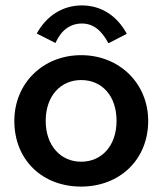

<svg xmlns="http://www.w3.org/2000/svg" viewBox="-20 -680 603 710"><path d="M185 -521C207 -570 241 -593 283 -593C324 -593 355 -569 381 -520L449 -555C412 -623 353 -660 283 -660C212 -660 152 -622 116 -556ZM280 10C422 10 528 -89 528 -233C528 -371 422 -476 280 -476C138 -476 33 -371 33 -233C33 -88 137 10 280 10ZM280 -82C204 -82 149 -142 149 -233C149 -326 205 -384 280 -384C357 -384 411 -326 411 -233C411 -142 357 -82 280 -82Z"/></svg>

Font: Inconsolata SemiExpanded
Style: Bold
Weight: 700
Width: 6
Monospace: yes
Designer: Raph Levien, Cyreal, Brenton Simpson
Foundry: Raph Levien, Cyreal, Google
Version: Version 3.100